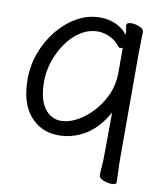

<svg xmlns="http://www.w3.org/2000/svg" viewBox="-77 -548 654 785"><g transform="rotate(10 250.0 -155.0)"><path d="M391 -112Q354 -45 302 -13.5Q250 18 191 18Q118 18 72.5 -35Q27 -88 27 -186Q27 -245 47.5 -299Q68 -353 103 -395Q138 -437 182.5 -461.5Q227 -486 276 -486Q314 -486 344 -471.5Q374 -457 390 -434V-439Q390 -450 388 -458.5Q386 -467 386 -475Q386 -480 392 -482.5Q398 -485 406 -485Q422 -485 440 -477.5Q458 -470 458 -457Q458 -445 457 -419.5Q456 -394 456 -368V60Q456 91 457.5 120Q459 149 459 166Q459 176 439 176Q423 176 404.5 168.5Q386 161 386 148Q386 136 388 110.5Q390 85 390 59ZM388 -381Q384 -377 378 -377Q373 -377 369 -382Q354 -403 328.5 -415.5Q303 -428 277 -428Q240 -428 207 -407.5Q174 -387 149 -352Q124 -317 109.5 -275Q95 -233 95 -189Q95 -116 121.5 -79Q148 -42 191 -42Q222 -42 256.5 -60.5Q291 -79 321 -111.5Q351 -144 369.5 -186Q388 -228 388 -276Z"/></g></svg>

Font: Moon Stars Kai HW
Style: Regular
Weight: 400
Designer: GuiWonder
Version: Version 1.101